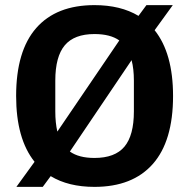

<svg xmlns="http://www.w3.org/2000/svg" viewBox="-20 -720 738 750"><path d="M178 -32 147 10H44L115 -88Q43 -178 43 -345Q43 -521 121.5 -610.5Q200 -700 349 -700Q451 -700 521 -658L552 -700H655L584 -602Q656 -512 656 -345Q656 -169 577 -79.5Q498 10 349 10Q247 10 178 -32ZM204 -206 446 -562Q411 -587 349 -587Q270 -587 233 -543Q196 -499 196 -405V-285Q196 -241 204 -206ZM349 -103Q429 -103 466 -147Q503 -191 503 -285V-405Q503 -451 494 -485L253 -128Q288 -103 349 -103Z"/></svg>

Font: Mozilla Headline BETA
Style: Bold
Weight: 700
Designer: Studio DRAMA
Foundry: Studio DRAMA
Version: Version 0.100